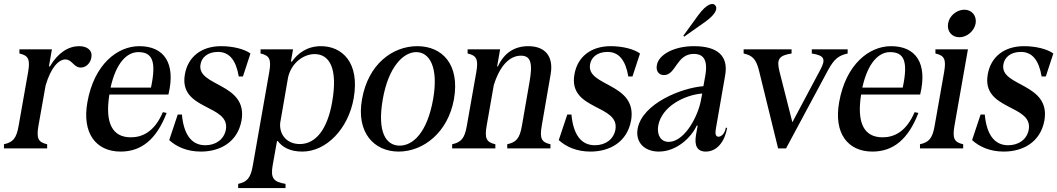

<svg xmlns="http://www.w3.org/2000/svg" viewBox="-39 -749 5336 969"><path d="M-19 0H199V-21C154 -31 144 -50 155 -114L191 -317C218 -410 258 -449 291 -449C325 -449 333 -408 369 -408C395 -408 417 -430 422 -458C429 -494 403 -516 360 -516C308 -516 254 -484 213 -414H208L223 -500H59V-479C104 -469 114 -450 103 -386L55 -114C44 -50 26 -31 -19 -21Z M570 16C675 16 751 -46 802 -179L783 -183C740 -83 679 -56 621 -56C528 -56 490 -128 513 -272H811C849 -429 790 -516 664 -516C554 -516 436 -425 402 -233C374 -76 446 16 570 16ZM519 -307C547 -433 602 -486 659 -486C728 -486 752 -443 723 -307Z M975 16C1071 16 1160 -31 1180 -141C1213 -332 953 -311 973 -424C978 -457 1007 -487 1061 -487C1118 -487 1152 -446 1166 -363H1187L1225 -479C1194 -502 1135 -516 1077 -516C977 -516 909 -462 894 -373C862 -191 1123 -223 1101 -95C1092 -46 1051 -16 997 -16C925 -16 888 -74 879 -171H858L815 -42C851 -9 904 16 975 16Z M1163 200H1402V179C1341 169 1326 150 1337 86L1359 -37H1363C1386 -7 1423 16 1487 16C1608 16 1719 -99 1746 -253C1778 -435 1686 -516 1581 -516C1511 -516 1464 -480 1434 -438H1429L1440 -500H1276V-479C1321 -469 1331 -450 1320 -386L1237 86C1226 150 1208 169 1163 179ZM1375 -128 1415 -359C1432 -432 1493 -476 1549 -476C1622 -476 1668 -407 1637 -232C1613 -97 1555 -22 1474 -22C1411 -22 1370 -67 1375 -128Z M1973 16C2098 16 2222 -81 2252 -248C2283 -425 2192 -516 2067 -516C1942 -516 1819 -425 1788 -248C1758 -81 1848 16 1973 16ZM1893 -249C1921 -409 1995 -486 2062 -486C2129 -486 2175 -409 2147 -249C2117 -79 2045 -14 1978 -14C1911 -14 1863 -79 1893 -249Z M2243 0H2461V-21C2416 -31 2406 -50 2417 -114L2453 -319C2483 -416 2532 -468 2590 -468C2639 -468 2651 -432 2633 -333L2595 -114C2584 -50 2566 -31 2521 -21V0H2739V-21C2694 -31 2684 -50 2695 -114L2740 -374C2756 -465 2712 -516 2627 -516C2556 -516 2504 -480 2474 -414H2470L2485 -500H2321V-479C2366 -469 2376 -450 2365 -386L2317 -114C2306 -50 2288 -31 2243 -21Z M2941 16C3037 16 3126 -31 3146 -141C3179 -332 2919 -311 2939 -424C2944 -457 2973 -487 3027 -487C3084 -487 3118 -446 3132 -363H3153L3191 -479C3160 -502 3101 -516 3043 -516C2943 -516 2875 -462 2860 -373C2828 -191 3089 -223 3067 -95C3058 -46 3017 -16 2963 -16C2891 -16 2854 -74 2845 -171H2824L2781 -42C2817 -9 2870 16 2941 16Z M3523 16C3580 16 3619 -35 3631 -104H3624C3619 -74 3601 -59 3587 -59C3573 -59 3569 -74 3574 -100L3621 -370C3638 -468 3581 -516 3463 -516C3364 -516 3285 -474 3276 -420C3271 -394 3283 -370 3312 -370C3373 -370 3374 -477 3463 -477C3501 -477 3536 -458 3521 -370L3511 -314C3402 -306 3202 -227 3179 -99C3167 -29 3215 16 3286 16C3377 16 3451 -57 3477 -115H3482L3474 -70C3464 -15 3479 16 3523 16ZM3283 -115C3301 -213 3417 -270 3505 -277L3497 -235C3476 -143 3409 -33 3336 -33C3297 -33 3275 -66 3283 -115ZM3410 -569 3414 -564 3519 -638C3582 -683 3582 -711 3570 -723C3559 -735 3530 -734 3484 -671Z M3793 -387 3888 0H3928L4140 -395C4171 -452 4194 -469 4239 -479V-500H4058V-479C4121 -469 4131 -452 4100 -395L3960 -132L3895 -388C3879 -451 3893 -469 3956 -479V-500H3714V-479C3759 -469 3778 -451 3793 -387Z M4364 16C4469 16 4545 -46 4596 -179L4577 -183C4534 -83 4473 -56 4415 -56C4322 -56 4284 -128 4307 -272H4605C4643 -429 4584 -516 4458 -516C4348 -516 4230 -425 4196 -233C4168 -76 4240 16 4364 16ZM4313 -307C4341 -433 4396 -486 4453 -486C4522 -486 4546 -443 4517 -307Z M4604 0H4822V-21C4777 -31 4767 -50 4778 -114L4846 -500H4682V-479C4727 -469 4737 -450 4726 -386L4678 -114C4667 -50 4649 -31 4604 -21ZM4746 -631C4739 -592 4764 -561 4803 -561C4841 -561 4878 -592 4885 -631C4891 -669 4866 -700 4828 -700C4789 -700 4752 -669 4746 -631Z M5027 16C5123 16 5212 -31 5232 -141C5265 -332 5005 -311 5025 -424C5030 -457 5059 -487 5113 -487C5170 -487 5204 -446 5218 -363H5239L5277 -479C5246 -502 5187 -516 5129 -516C5029 -516 4961 -462 4946 -373C4914 -191 5175 -223 5153 -95C5144 -46 5103 -16 5049 -16C4977 -16 4940 -74 4931 -171H4910L4867 -42C4903 -9 4956 16 5027 16Z"/></svg>

Font: RL Madena Oblique
Style: Regular
Weight: 400
Italic angle: -10°
Designer: I Kadek Wantara Putra
Foundry: Roughlines ID
Version: Version 1.000;Glyphs 3.1.2 (3151)